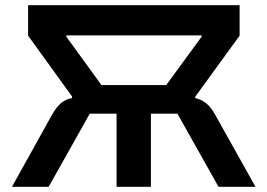

<svg xmlns="http://www.w3.org/2000/svg" viewBox="-20 -718 1028 738"><path d="M26 0 180 -277Q197 -307 215 -322Q233 -337 257 -341V-347L88 -581V-698H901V-581L731 -347L730 -341Q754 -336 772.5 -321Q791 -306 807 -277L962 0H820L662 -281H560V0H428V-281H325L167 0ZM370 -391H619L755 -577V-582H235V-577Z"/></svg>

Font: IBM Plex Sans SemiBold
Style: Regular
Weight: 600
Designer: Mike Abbink, Paul van der Laan, Pieter van Rosmalen
Foundry: Bold Monday
Version: Version 3.201